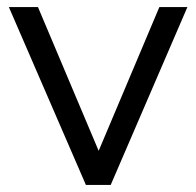

<svg xmlns="http://www.w3.org/2000/svg" viewBox="-20 -521 553 541"><path d="M222 0 5 -501H87L258 -96L429 -501H508L292 0Z"/></svg>

Font: Red Hat Display
Style: Regular
Weight: 400
Designer: Pentagram / MCKL
Foundry: Pentagram / MCKL
Version: Version 1.003; Red Hat Display